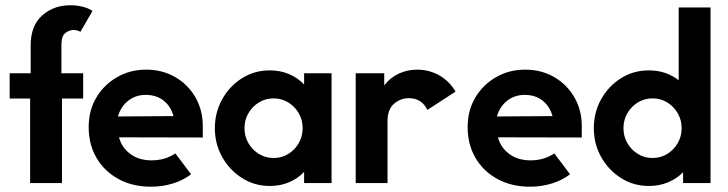

<svg xmlns="http://www.w3.org/2000/svg" viewBox="-20 -695 2764 729"><path d="M285.4 -574.3Q272.9 -581.2 259 -581.2Q242.4 -581.2 227.8 -569.4Q213.2 -557.6 213.2 -525.7V-416.7H295.8V-320.8H215.3V0H94.4V-320.8H16.7V-416.7H96.5V-522.9Q96.5 -597.2 139.9 -636.1Q183.3 -675 247.2 -675Q270.8 -675 292.7 -669.8Q314.6 -664.6 331.2 -653.5Z M705.6 -33.3Q674.3 -9.7 635.1 2.1Q595.8 13.9 553.5 13.9Q483.3 13.9 429.9 -15.3Q376.4 -44.4 346.5 -95.5Q316.7 -146.5 316.7 -212.5Q316.7 -275.7 345.8 -324.7Q375 -373.6 424.7 -402.1Q474.3 -430.6 534.7 -430.6Q596.5 -430.6 645.1 -402.4Q693.8 -374.3 721.9 -325.7Q750 -277.1 750 -215.3V-172.9L431.9 -173.6Q441.7 -136.1 472.2 -112.5Q504.9 -86.1 556.2 -86.1Q595.8 -86.1 627.8 -102.1Q637.5 -106.9 645.8 -112.5Q645.8 -112.5 705.6 -33.3ZM638.9 -254.2Q628.5 -291.7 601 -313.2Q573.6 -334.7 533.3 -334.7Q495.1 -334.7 467 -312.8Q438.9 -291 427.8 -252.8Q427.8 -252.8 638.9 -254.2Z M1004.2 11.1Q946.5 11.1 899.3 -18.8Q852.1 -48.6 824 -98.3Q795.8 -147.9 795.8 -208.3Q795.8 -268.8 824 -318.8Q852.1 -368.8 899.3 -398.3Q946.5 -427.8 1004.2 -427.8Q1044.4 -427.8 1077.8 -413.5Q1111.1 -399.3 1134.7 -374.3V-416.7H1238.9V0H1134.7V-42.4Q1111.1 -17.4 1077.8 -3.1Q1044.4 11.1 1004.2 11.1ZM1018.7 -95.1Q1049.3 -95.1 1074.3 -110.4Q1099.3 -125.7 1114.2 -151.4Q1129.2 -177.1 1129.2 -208.3Q1129.2 -239.6 1114.2 -265.3Q1099.3 -291 1074.3 -306.2Q1049.3 -321.5 1018.7 -321.5Q988.2 -321.5 963.2 -306.2Q938.2 -291 923.3 -265.3Q908.3 -239.6 908.3 -208.3Q908.3 -177.1 923.3 -151.4Q938.2 -125.7 963.2 -110.4Q988.2 -95.1 1018.7 -95.1Z M1602.8 -277.8Q1597.9 -286.8 1591.7 -295.1Q1570.8 -322.2 1531.9 -322.2Q1500.7 -322.2 1476 -301Q1451.4 -279.9 1451.4 -234.7V0H1330.6V-416.7H1438.9V-370.8Q1461.1 -400 1493.8 -415.3Q1526.4 -430.6 1563.9 -430.6Q1608.3 -430.6 1646.9 -409.4Q1685.4 -388.2 1709.7 -347.2Q1709.7 -347.2 1602.8 -277.8Z M2144.4 -33.3Q2113.2 -9.7 2074 2.1Q2034.7 13.9 1992.4 13.9Q1922.2 13.9 1868.8 -15.3Q1815.3 -44.4 1785.4 -95.5Q1755.6 -146.5 1755.6 -212.5Q1755.6 -275.7 1784.7 -324.7Q1813.9 -373.6 1863.5 -402.1Q1913.2 -430.6 1973.6 -430.6Q2035.4 -430.6 2084 -402.4Q2132.6 -374.3 2160.8 -325.7Q2188.9 -277.1 2188.9 -215.3V-172.9L1870.8 -173.6Q1880.6 -136.1 1911.1 -112.5Q1943.7 -86.1 1995.1 -86.1Q2034.7 -86.1 2066.7 -102.1Q2076.4 -106.9 2084.7 -112.5Q2084.7 -112.5 2144.4 -33.3ZM2077.8 -254.2Q2067.4 -291.7 2039.9 -313.2Q2012.5 -334.7 1972.2 -334.7Q1934 -334.7 1905.9 -312.8Q1877.8 -291 1866.7 -252.8Q1866.7 -252.8 2077.8 -254.2Z M2443.8 11.1Q2385.4 11.1 2338.2 -18.8Q2291 -48.6 2262.8 -98.3Q2234.7 -147.9 2234.7 -208.3Q2234.7 -268.8 2262.8 -318.8Q2291 -368.8 2338.2 -398.3Q2385.4 -427.8 2443.8 -427.8Q2477.1 -427.8 2505.6 -418.1Q2534 -408.3 2556.9 -390.3V-666.7H2677.8V0H2573.6V-41Q2550 -16.7 2516.7 -2.8Q2483.3 11.1 2443.8 11.1ZM2457.6 -95.1Q2488.2 -95.1 2513.2 -110.4Q2538.2 -125.7 2553.1 -151.4Q2568.1 -177.1 2568.1 -208.3Q2568.1 -239.6 2553.1 -265.3Q2538.2 -291 2513.2 -306.2Q2488.2 -321.5 2457.6 -321.5Q2427.1 -321.5 2402.1 -306.2Q2377.1 -291 2362.2 -265.3Q2347.2 -239.6 2347.2 -208.3Q2347.2 -177.1 2362.2 -151.4Q2377.1 -125.7 2402.1 -110.4Q2427.1 -95.1 2457.6 -95.1Z"/></svg>

Font: co2trust
Style: Bold
Weight: 700
Designer: Kristian Moeller
Foundry: Dicotype
Version: Version 1.000